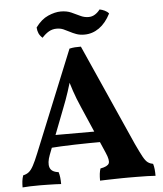

<svg xmlns="http://www.w3.org/2000/svg" viewBox="-58 -919 828 973"><g transform="rotate(-5 355.5 -432.5)"><path d="M373.7 -682 603.3 -166.8Q624 -122.5 636.5 -99.6Q649.1 -76.8 660.6 -68.8Q672.1 -60.8 686.6 -58.3Q690.6 -45.3 692.1 -30.3Q693.6 -15.3 693.6 3Q678.4 1.5 652.2 1Q626 0.5 599.6 0.2Q573.2 0 557.2 0Q545.2 0 525.2 0.2Q505.3 0.5 483.1 1Q460.9 1.5 441.6 2Q422.4 2.5 411.3 3Q411.3 -17.4 413 -31.8Q414.8 -46.1 418.8 -58.3Q455.6 -64.8 462.6 -80.2Q469.6 -95.5 452.2 -135.2L347.6 -376.7Q327.3 -422.8 314.2 -462Q301.1 -501.1 290.2 -542.8H311.9Q299.9 -500.1 286.8 -459.8Q273.6 -419.4 256.8 -377.2L168.9 -149.6Q153.7 -109.9 161.6 -86.1Q169.6 -62.3 205.9 -58.3Q209.9 -45.6 211.7 -30.4Q213.4 -15.3 213.4 3Q202.4 2 183.6 1.5Q164.7 1 144.3 0.5Q124 0 107 0Q82 0 56.8 0.7Q31.7 1.5 17.2 3Q17.2 -13.8 18.9 -28.7Q20.7 -43.6 25.7 -57.8Q42.7 -61.3 54.7 -70.8Q66.7 -80.2 78.4 -102Q90.2 -123.7 105.7 -162.1L315.3 -677Q330.6 -680.5 343.2 -681.3Q355.9 -682 373.7 -682ZM426.5 -247.2 441.8 -191.8Q374.8 -191.8 301.2 -190Q227.6 -188.2 160.3 -183.1L175.8 -247.2ZM397 -741.2Q373.8 -741.2 356 -747.8Q338.3 -754.3 323.3 -762.4Q308.3 -770.4 293.1 -777Q278 -783.5 258.9 -783.5Q237.3 -783.5 219.3 -773.2Q201.3 -762.8 184.3 -743.7Q171.5 -755 165.6 -767.9Q159.8 -780.9 158.7 -798.2Q187.7 -837.8 222.8 -853.1Q257.8 -868.4 287.5 -868.4Q317.7 -868.4 340.4 -858.3Q363.2 -848.3 383.5 -838.2Q403.7 -828.1 425.8 -828.1Q443.9 -828.1 458.4 -837.3Q473 -846.4 484.4 -861.5Q497.2 -858.9 509.9 -853Q522.6 -847.1 530.8 -837Q506.7 -789.7 472.4 -765.5Q438.1 -741.2 397 -741.2Z"/></g></svg>

Font: Vollkorn
Style: Regular
Weight: 400
Designer: Friedrich Althausen
Foundry: Friedrich Althausen
Version: Version 5.001